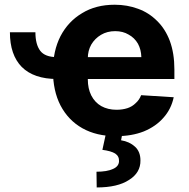

<svg xmlns="http://www.w3.org/2000/svg" viewBox="-20 -573 810 823"><path d="M22.5 -434.6Q49.8 -434.6 131.8 -434.6Q131.8 -382.8 152.3 -355.5Q172.9 -328.1 224.6 -328.1Q224.6 -296.9 224.6 -234.4Q125 -234.4 73.2 -286.1Q22.5 -337.9 22.5 -434.6ZM477.5 10.7Q393.6 10.7 333 -23.4Q272.5 -57.6 239.3 -121.1Q207 -183.6 207 -270.5Q207 -354.5 239.3 -418Q272.5 -481.4 332 -516.6Q390.6 -552.7 471.7 -552.7Q525.4 -552.7 572.3 -535.2Q618.2 -518.6 653.3 -483.4Q688.5 -449.2 708 -397.5Q727.5 -344.7 727.5 -275.4Q727.5 -261.7 727.5 -234.4Q613.3 -234.4 267.6 -234.4Q267.6 -257.8 267.6 -328.1Q346.7 -328.1 585.9 -328.1Q585 -360.4 571.3 -385.7Q556.6 -411.1 531.2 -424.8Q506.8 -439.5 473.6 -439.5Q439.5 -439.5 413.1 -423.8Q386.7 -408.2 371.1 -381.8Q356.4 -355.5 356.4 -323.2Q356.4 -293 356.4 -233.4Q356.4 -193.4 371.1 -164.1Q386.7 -133.8 414.1 -118.2Q442.4 -102.5 479.5 -102.5Q504.9 -102.5 526.4 -109.4Q546.9 -116.2 561.5 -130.9Q577.1 -144.5 585 -165Q630.9 -162.1 724.6 -156.2Q713.9 -105.5 680.7 -68.4Q648.4 -31.2 596.7 -9.8Q544.9 10.7 477.5 10.7ZM434.6 -2.9Q452.1 -2.9 504.9 -2.9Q502.9 4.9 499 28.3Q535.2 34.2 558.6 55.7Q582 77.1 582 114.3Q583 167 533.2 198.2Q484.4 230.5 394.5 230.5Q394.5 208 393.6 163.1Q438.5 163.1 463.9 151.4Q489.3 140.6 490.2 118.2Q491.2 96.7 473.6 85Q456.1 74.2 418.9 69.3Q424.8 44.9 434.6 -2.9Z"/></svg>

Font: DeepSea
Style: Bold
Weight: 700
Designer: Stem
Version: Version 3.019;git-0a5106e0b